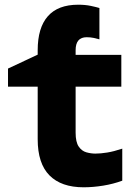

<svg xmlns="http://www.w3.org/2000/svg" viewBox="-20 -785 570 815"><path d="M335 10Q240 10 190 -40.5Q140 -91 140 -194V-417H14V-494L140 -553V-572Q140 -667 183 -716Q226 -765 312 -765Q342 -765 365.5 -760Q389 -755 402 -751V-618Q392 -621 378 -624Q364 -627 348 -627Q301 -627 301 -572V-552H495V-417H301V-222Q301 -182 314 -163Q327 -144 346.5 -138.5Q366 -133 385 -133Q407 -133 435 -137.5Q463 -142 499 -154V-18Q461 -4 418 3Q375 10 335 10Z"/></svg>

Font: Noto Sans Mono Condensed Black
Style: Regular
Weight: 900
Width: 3
Designer: Monotype Design Team
Foundry: Monotype Imaging Inc.
Version: Version 2.014